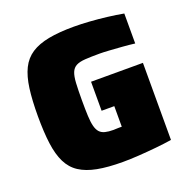

<svg xmlns="http://www.w3.org/2000/svg" viewBox="-126 -814 914 939"><g transform="rotate(-20 331.0 -344.0)"><path d="M357 8Q279 8 224.5 -2.5Q170 -13 134 -36.5Q98 -60 78 -100.5Q58 -141 50 -201Q42 -261 42 -344Q42 -427 50 -487Q58 -547 78 -587.5Q98 -628 134 -651.5Q170 -675 224.5 -685.5Q279 -696 357 -696Q394 -696 438.5 -693Q483 -690 528 -684.5Q573 -679 611 -672V-516Q580 -520 545.5 -522.5Q511 -525 480.5 -527Q450 -529 432 -529Q385 -529 355 -527Q325 -525 308 -516Q291 -507 283 -487.5Q275 -468 273 -433Q271 -398 271 -344Q271 -296 272.5 -262.5Q274 -229 279.5 -208Q285 -187 295.5 -175.5Q306 -164 323.5 -159.5Q341 -155 367 -155Q371 -155 378 -155.5Q385 -156 394 -156Q403 -156 410 -156V-263H344V-414H614V-13Q577 -7 531.5 -2.5Q486 2 440.5 5Q395 8 357 8Z"/></g></svg>

Font: Saira Thin Black
Style: Regular
Weight: 900
Version: Version 1.101